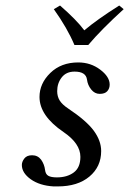

<svg xmlns="http://www.w3.org/2000/svg" viewBox="-20 -665 468 695"><path d="M249.5 -502Q223.6 -563.5 174.8 -631.8L197.3 -645Q256.8 -593.3 285.2 -555.2Q331.1 -594.2 411.6 -645L427.7 -631.8Q346.2 -557.6 299.3 -502ZM173.8 9.8Q123.5 6.8 91.3 -16.1Q59.1 -39.1 59.1 -67.9Q59.1 -79.6 68.1 -91.3Q77.1 -103 96.2 -103Q116.7 -103 128.9 -86.9Q140.6 -70.3 143.1 -49.8Q145 -34.2 155 -28.6Q165 -22.9 186 -22.9Q223.1 -22.9 247.1 -40.8Q271 -58.6 271 -97.2Q271 -145.5 210 -187Q123 -246.1 123 -314Q123 -362.8 162.1 -400.9Q201.2 -439 263.2 -439Q308.1 -439 342.5 -413.1Q377 -387.2 377 -358.9Q377 -344.7 368.4 -335Q359.9 -325.2 340.8 -325.2Q322.8 -325.2 310.1 -341.1Q297.4 -356.9 294.9 -377Q291 -405.8 250 -405.8Q219.7 -405.8 203.4 -384.8Q187 -363.8 187 -335Q187 -315.9 196 -301.3Q205.1 -286.6 227.1 -272Q293 -228 319.6 -191.7Q346.2 -155.3 346.2 -118.2Q346.2 -61.5 303.7 -25.9Q261.2 9.8 189 9.8Z"/></svg>

Font: Linux Libertine G
Style: Italic
Weight: 400
Italic angle: -12°
Designer: Philipp H. Poll
Foundry: Philipp H. Poll
Version: Version 5.1.3